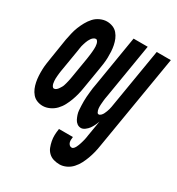

<svg xmlns="http://www.w3.org/2000/svg" viewBox="-202 -641 900 977"><g transform="rotate(30 248.5 -152.5)"><path d="M71 8Q53 8 37 1.5Q21 -5 10 -18Q-1 -31 -7.5 -46.5Q-14 -62 -17.5 -79.5Q-21 -97 -22 -115Q-23 -133 -22.5 -151Q-22 -169 -19.5 -187Q-17 -205 -14 -223L5 -343Q9 -363 13.5 -383Q18 -403 25.5 -422Q33 -441 43.5 -460Q54 -479 68 -494.5Q82 -510 102 -519Q122 -528 141 -528Q159 -528 175.5 -521.5Q192 -515 203 -502Q214 -489 220.5 -473.5Q227 -458 230.5 -440.5Q234 -423 235 -405Q236 -387 235.5 -369Q235 -351 232.5 -333Q230 -315 227 -297L207 -177Q204 -157 199 -137Q194 -117 187 -98Q180 -79 170 -60Q160 -41 145 -25.5Q130 -10 110 -1Q90 8 71 8ZM77 -97Q84 -97 90 -102Q96 -107 100 -113Q104 -119 108 -125.5Q112 -132 114 -138.5Q116 -145 118 -152Q120 -159 121.5 -166Q123 -173 124.5 -180Q126 -187 127 -194L147 -314Q148 -321 149 -328.5Q150 -336 151 -343.5Q152 -351 152.5 -358.5Q153 -366 153.5 -373.5Q154 -381 153.5 -388.5Q153 -396 151.5 -403Q150 -410 146 -416.5Q142 -423 136 -423Q129 -423 122.5 -418Q116 -413 112 -407Q108 -401 104.5 -394.5Q101 -388 99 -381.5Q97 -375 94.5 -368Q92 -361 90.5 -354Q89 -347 88 -340Q87 -333 86 -326L66 -206Q65 -199 63.5 -191.5Q62 -184 61.5 -176.5Q61 -169 60 -161.5Q59 -154 59 -146.5Q59 -139 59.5 -131.5Q60 -124 61.5 -117Q63 -110 67 -103.5Q71 -97 77 -97ZM294 223Q276 223 259 218Q242 213 229.5 201Q217 189 211 173.5Q205 158 201.5 140.5Q198 123 198.5 105.5Q199 88 202 70V68H284Q283 77 282.5 84.5Q282 92 284 99.5Q286 107 291.5 112.5Q297 118 305 118Q312 118 317 112Q322 106 325 100Q328 94 330.5 87.5Q333 81 335 74.5Q337 68 339 61Q341 54 342.5 47.5Q344 41 345 34.5Q346 28 347 21L362 -68Q358 -56 352 -43.5Q346 -31 338.5 -20.5Q331 -10 319 -1Q307 8 296 8Q283 8 273 0.5Q263 -7 257.5 -18Q252 -29 248 -41Q244 -53 243 -66Q242 -79 241.5 -92Q241 -105 241 -118Q241 -131 242 -144Q243 -157 244.5 -170.5Q246 -184 247.5 -197Q249 -210 252 -223L301 -520H384L332 -206Q331 -200 330 -194.5Q329 -189 328 -183Q327 -177 326.5 -171Q326 -165 325.5 -159.5Q325 -154 324.5 -148Q324 -142 324 -136Q324 -130 324.5 -124.5Q325 -119 326.5 -113.5Q328 -108 331 -102.5Q334 -97 339 -97Q346 -97 352.5 -103.5Q359 -110 362.5 -117.5Q366 -125 369 -132.5Q372 -140 374 -147.5Q376 -155 377.5 -163Q379 -171 380 -178L437 -520H520L427 38Q424 58 419 78Q414 98 407 117Q400 136 390.5 154.5Q381 173 366.5 189Q352 205 332.5 214Q313 223 294 223Z"/></g></svg>

Font: Iosevka Extrabold
Style: Italic
Weight: 800
Italic angle: -9°
Monospace: yes
Designer: Belleve Invis
Foundry: Belleve Invis
Version: Version 32.5.0; ttfautohint (v1.8.4)